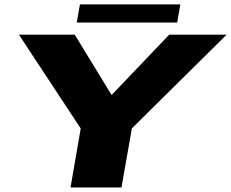

<svg xmlns="http://www.w3.org/2000/svg" viewBox="-20 -828 1021 848"><path d="M291.5 0H516.5L562.5 -261L981 -675H727.5L473.5 -409H472.5L310 -675H63.5L336.5 -260.5ZM319 -728.5H762.5L776.5 -808.5H333Z"/></svg>

Font: Anybody Expanded ExtraBold
Style: Italic
Weight: 800
Width: 7
Italic angle: -10°
Version: Version 1.113;gftools[0.9.25]